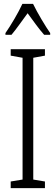

<svg xmlns="http://www.w3.org/2000/svg" viewBox="-20 -967 286 987"><path d="M150 -947H95C75 -903 36 -837 8 -797V-788H39C63 -816 95 -863 122 -899C150 -861 180 -818 207 -788H238V-797C216 -828 172 -901 150 -947ZM211 0V-34L151 -44V-670L211 -681V-714H35V-681L96 -670V-44L35 -34V0Z"/></svg>

Font: Noto Sans Display Condensed Light
Style: Regular
Weight: 300
Width: 3
Designer: Monotype Design Team
Foundry: Monotype Imaging Inc.
Version: Version 1.900